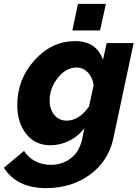

<svg xmlns="http://www.w3.org/2000/svg" viewBox="-77 -747 715 990"><path d="M296 -590 325 -727H469L439 -590ZM-57 118 47 31Q67 64 103.5 83.5Q140 103 185 103Q244 103 289 68.5Q334 34 348 -36L358 -87Q328 -45 280.5 -21.5Q233 2 183 2Q104 2 58 -56.5Q12 -115 12 -205Q12 -338 101 -436.5Q190 -535 310 -535Q420 -535 454 -439L473 -525H612L508 -36Q483 83 387.5 153Q292 223 160 223Q10 223 -57 118ZM382 -198 406 -308Q400 -349 375.5 -374Q351 -399 318 -399Q264 -399 221.5 -346Q179 -293 179 -229Q179 -184 203 -154.5Q227 -125 267 -125Q331 -125 382 -198Z"/></svg>

Font: Raleway-v4020 ExtraBold
Style: Italic
Weight: 800
Italic angle: -12°
Designer: Matt McInerney, Pablo Impallari, Rodrigo Fuenzalida
Foundry: Matt McInerney, Pablo Impallari, Rodrigo Fuenzalida
Version: Version 4.020;PS 004.020;hotconv 1.0.88;makeotf.lib2.5.64775